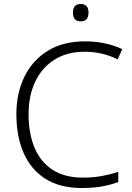

<svg xmlns="http://www.w3.org/2000/svg" viewBox="-20 -931 663 961"><path d="M404 -672Q316 -672 253 -632.5Q190 -593 156.5 -522.5Q123 -452 123 -359Q123 -263 153 -191.5Q183 -120 243.5 -81Q304 -42 394 -42Q446 -42 489.5 -50Q533 -58 572 -71V-20Q535 -6 491 2Q447 10 388 10Q280 10 207.5 -36Q135 -82 98.5 -165Q62 -248 62 -359Q62 -465 102.5 -547.5Q143 -630 219.5 -677Q296 -724 405 -724Q509 -724 592 -685L569 -634Q492 -672 404 -672ZM384 -911Q423 -911 423 -868Q423 -824 384 -824Q345 -824 345 -868Q345 -911 384 -911Z"/></svg>

Font: Noto Sans Canadian Aboriginal Light
Style: Regular
Weight: 300
Designer: Monotype Design Team, Typotheque's Kevin King
Foundry: Monotype Imaging Inc.
Version: Version 2.004; ttfautohint (v1.8.4.7-5d5b)